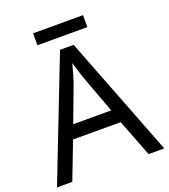

<svg xmlns="http://www.w3.org/2000/svg" viewBox="-153 -964 944 1073"><g transform="rotate(-20 319.5 -427.5)"><path d="M545 0 459 -221H176L91 0H0L279 -717H360L638 0ZM432 -301 352 -517Q349 -525 342 -546Q335 -567 328.5 -589.5Q322 -612 318 -624Q310 -593 301.5 -563.5Q293 -534 287 -517L206 -301ZM466 -855V-784H169V-855Z"/></g></svg>

Font: Noto Sans
Style: Regular
Weight: 400
Designer: Monotype Design Team
Foundry: Monotype Imaging Inc.
Version: Version 1.902